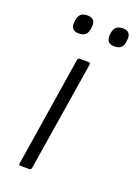

<svg xmlns="http://www.w3.org/2000/svg" viewBox="-129 -713 549 769"><g transform="rotate(20 145.0 -329.0)"><path d="M60 0Q52 0 54 -8L128 -476Q130 -484 137 -484H174Q183 -484 182 -476L107 -8Q105 0 98 0ZM249 -578Q230 -578 223 -588Q216 -598 217 -614L218 -622Q220 -640 230 -649Q240 -658 258 -658Q277 -658 284.5 -648Q292 -638 290 -622L289 -614Q288 -596 278 -587Q268 -578 249 -578ZM98 -578Q79 -578 71.5 -588Q64 -598 66 -614L67 -622Q69 -640 78.5 -649Q88 -658 107 -658Q126 -658 133.5 -648Q141 -638 139 -622L138 -614Q136 -596 126.5 -587Q117 -578 98 -578Z"/></g></svg>

Font: Sofia Sans Light
Style: Italic
Weight: 300
Italic angle: -9°
Version: Version 4.100-B